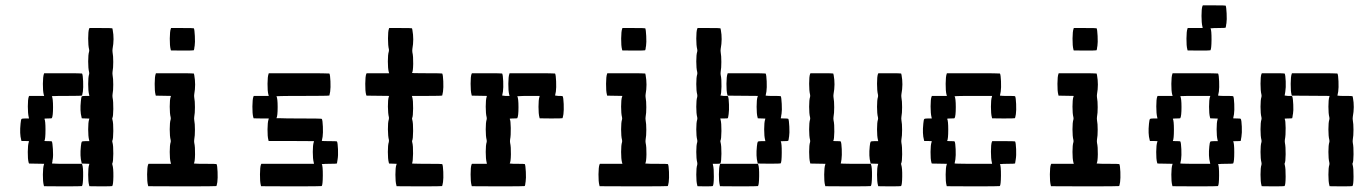

<svg xmlns="http://www.w3.org/2000/svg" viewBox="-20 -653 5026 707"><path d="M141.6 -380.4 142.6 -383.3H212.4Q281.2 -383.3 282.2 -382.3Q285.2 -377.4 286.1 -353.5Q287.1 -329.6 285.2 -315.9Q282.7 -302.2 282.2 -301.3Q280.8 -299.8 226.1 -299.8Q219.7 -299.8 213.4 -299.8Q207 -299.8 201.7 -299.8Q196.3 -299.8 191.4 -299.6Q186.5 -299.3 182.9 -299.3Q179.2 -299.3 176.3 -299.3Q173.3 -299.3 171.9 -298.8H170.9Q175.3 -291 175.3 -258.8Q175.3 -225.6 170.9 -217.8Q169.9 -216.8 156.7 -216.8Q143.6 -216.8 143.6 -215.3Q147.5 -208.5 147.5 -175.8Q147.5 -141.1 143.6 -134.3Q142.6 -133.3 156.7 -133.3Q169.9 -133.3 170.9 -132.3Q173.3 -127.9 174.8 -103.8Q176.3 -79.6 174.3 -67.4Q173.8 -66.4 173.3 -62.5Q172.9 -58.6 172.9 -57.6Q171.9 -51.8 171.4 -51.3L173.8 -50.8Q176.3 -50.8 181.4 -50.5Q186.5 -50.3 192.9 -50Q199.2 -49.8 208 -49.8Q216.8 -49.8 226.1 -49.8H281.7L282.7 -46.9Q286.6 -37.1 286.1 -4.4Q285.6 28.3 281.7 32.2Q280.8 33.2 211.4 33.2L142.1 32.7L141.1 28.8Q137.7 16.1 137.9 -10.3Q138.2 -36.6 141.6 -46.4L142.6 -49.8L114.7 -50.3L86.9 -50.8L85.4 -54.7Q82 -67.4 82.3 -93.5Q82.5 -119.6 85.9 -129.4L86.9 -133.3L73.2 -133.8H59.1L58.1 -137.7Q51.8 -160.2 55.7 -197.8Q57.1 -212.4 59.1 -214.6Q61 -216.8 73.2 -216.8H86.9L85.9 -221.2Q82.5 -234.9 82.5 -261.2Q82.5 -287.6 85.9 -296.9L87.4 -299.8H114.7H142.6L141.1 -304.7Q137.7 -317.9 137.9 -344.5Q138.2 -371.1 141.6 -380.4ZM308.1 -546.9 309.6 -549.8H351.1Q392.6 -549.8 393.6 -548.8Q394 -548.3 395 -543Q401.4 -509.3 394.5 -473.1Q393.6 -466.3 394.5 -460.4Q397 -447.8 397 -425Q397 -402.3 394.5 -389.6Q393.6 -383.3 394.5 -377Q397 -364.3 397 -341.3Q397 -318.4 394.5 -306.2Q393.6 -299.8 394.5 -293.9Q397.5 -279.8 397.2 -251.7Q397 -223.6 393.6 -218.3Q393.1 -217.8 393.3 -216.1Q393.6 -214.4 394 -212.4Q397.5 -200.7 397.2 -170.7Q397 -140.6 393.6 -134.8Q393.1 -134.3 393.3 -132.6Q393.6 -130.9 394 -128.9Q397.5 -117.2 397.2 -87.2Q397 -57.1 393.6 -51.3Q392.6 -50.3 394 -45.9Q397.9 -33.7 397.5 -2.7Q397 28.3 393.1 32.2Q392.1 33.2 350.6 33.2L309.1 32.7L308.1 28.8Q304.7 16.6 304.7 -9.8Q304.7 -36.1 308.1 -45.9L309.1 -49.8L295.4 -50.3L281.2 -50.8L280.3 -54.7Q273.9 -77.1 277.8 -114.3Q279.3 -128.9 281.2 -131.1Q283.2 -133.3 295.4 -133.3H309.1L308.1 -137.7Q304.7 -150.9 304.7 -176.8Q304.7 -202.6 308.1 -212.9L309.1 -216.3L295.4 -216.8L281.2 -217.3L280.3 -221.2Q273.9 -243.7 277.8 -281.2Q279.3 -295.9 281.2 -297.9Q283.2 -299.8 295.4 -299.8H309.1L308.1 -304.7Q304.7 -317.9 304.7 -343.5Q304.7 -369.1 308.1 -379.4Q309.1 -383.3 308.1 -387.7Q304.7 -400.9 304.7 -426.8Q304.7 -452.6 308.1 -462.9Q309.1 -466.8 308.1 -471.2Q304.7 -484.9 304.7 -511.2Q304.7 -537.6 308.1 -546.9Z M553.2 -380.4 554.2 -383.3H624Q692.9 -383.3 693.8 -382.3Q694.3 -381.8 695.3 -376.5Q701.7 -341.3 695.3 -306.2Q694.3 -299.8 695.3 -293.9Q697.8 -281.2 697.8 -258.3Q697.8 -235.4 695.3 -223.1Q694.3 -216.8 695.3 -210.4Q697.8 -197.8 697.8 -175Q697.8 -152.3 695.3 -139.6Q694.3 -133.3 695.3 -127Q698.7 -112.3 698.2 -84.5Q697.8 -56.6 693.8 -51.3L695.8 -50.8Q697.8 -50.8 701.7 -50.5Q705.6 -50.3 710.4 -50Q715.3 -49.8 721.9 -49.8Q728.5 -49.8 734.9 -49.8Q776.4 -49.8 777.3 -48.8Q780.3 -43.9 781.2 -20Q782.2 3.9 780.3 17.6Q777.8 31.2 776.9 32.2Q775.9 33.2 650.9 33.2L525.9 32.7L524.9 28.8Q521.5 16.1 521.7 -11Q522 -38.1 525.4 -46.9L526.9 -49.8H568.4H609.9L608.4 -54.7Q605 -67.9 605 -93.5Q605 -119.1 608.4 -129.4Q609.4 -133.3 608.4 -137.7Q605 -150.9 605 -176.8Q605 -202.6 608.4 -212.9Q609.4 -216.8 608.4 -221.2Q605 -234.4 605 -260.3Q605 -286.1 608.4 -296.4L609.9 -299.8L582 -300.3L553.7 -300.8L552.7 -304.7Q549.3 -317.4 549.6 -344.5Q549.8 -371.6 553.2 -380.4ZM608.9 -546.9 609.9 -549.8H651.4Q692.9 -549.8 693.8 -548.8Q696.3 -544.4 697.5 -520.3Q698.7 -496.1 696.8 -483.9Q696.3 -482.4 695.8 -478.8Q695.3 -475.1 695.3 -474.1Q694.3 -468.8 693.4 -467.8Q692.4 -466.8 650.9 -466.8L609.4 -467.3L608.4 -471.2Q605 -483.9 605.2 -511Q605.5 -538.1 608.9 -546.9Z M968.8 -380.4 969.7 -383.3H1081.1Q1191.9 -383.3 1192.9 -382.3Q1195.8 -377.4 1196.8 -353.5Q1197.8 -329.6 1195.8 -315.9Q1193.4 -302.2 1192.9 -301.3Q1191.4 -299.8 1094.7 -299.8Q1079.1 -299.8 1064.2 -299.8Q1049.3 -299.8 1037.4 -299.6Q1025.4 -299.3 1016.4 -299.3Q1007.3 -299.3 1002.9 -298.8H998Q1002.4 -291 1002.4 -258.8Q1002.4 -225.6 998 -217.8H1008.8Q1020 -217.3 1039.3 -217Q1058.6 -216.8 1081.1 -216.8Q1163.6 -216.8 1165 -215.3Q1168 -210.4 1168.9 -186.8Q1169.9 -163.1 1168 -149.4Q1165.5 -135.3 1165 -134.3L1168.5 -133.8Q1171.9 -133.8 1178.2 -133.5Q1184.6 -133.3 1191.9 -133.3Q1219.7 -133.3 1220.7 -132.3Q1223.6 -127.4 1224.6 -103.5Q1225.6 -79.6 1223.1 -65.9Q1222.7 -63.5 1222.4 -61.5Q1222.2 -59.6 1221.9 -58.3Q1221.7 -57.1 1221.4 -55.9Q1221.2 -54.7 1221.2 -54Q1221.2 -53.2 1221.2 -52.7Q1221.2 -52.2 1220.7 -51.8V-51.3Q1219.2 -49.8 1191.9 -49.8Q1184.6 -49.8 1178.2 -49.6Q1171.9 -49.3 1168.5 -48.8H1165Q1168.9 -42 1168.7 -6.8Q1168.5 28.3 1164.6 32.2Q1163.6 33.2 1052.7 33.2L941.4 32.7L940.4 28.8Q937 16.1 937.3 -11Q937.5 -38.1 940.9 -46.9L942.4 -49.8H1039.1H1136.2L1135.3 -54.7Q1131.8 -67.9 1131.8 -93.5Q1131.8 -119.1 1135.3 -129.4L1136.2 -133.3L1052.7 -133.8H969.2L968.3 -137.7Q964.8 -150.4 965.1 -176.8Q965.3 -203.1 968.8 -212.9L969.7 -216.8H941.9L914.1 -217.3L912.6 -221.2Q909.2 -233.9 909.4 -261Q909.7 -288.1 913.1 -296.9L914.6 -299.8H941.9H969.7L968.3 -304.7Q964.8 -317.9 965.1 -344.5Q965.3 -371.1 968.8 -380.4Z M1412.1 -546.9 1413.1 -549.8H1455.1Q1496.1 -549.8 1497.1 -548.8Q1497.6 -548.3 1498.5 -543Q1504.9 -507.8 1498.5 -473.1Q1497.6 -466.3 1498.5 -460.4Q1502 -445.8 1501.5 -417.7Q1501 -389.6 1497.1 -384.3L1504.4 -383.8Q1511.2 -383.8 1523.9 -383.5Q1536.6 -383.3 1551.8 -383.3Q1607.4 -383.3 1608.4 -382.3Q1611.3 -377.4 1612.3 -353.5Q1613.3 -329.6 1611.3 -315.9Q1608.9 -302.2 1608.4 -301.3Q1606.9 -299.8 1552.2 -299.8H1496.6L1498 -295.4Q1501.5 -283.7 1501.2 -253.9Q1501 -224.1 1497.6 -218.3Q1497.1 -217.8 1497.3 -216.1Q1497.6 -214.4 1498 -212.4Q1501.5 -200.7 1501.2 -170.7Q1501 -140.6 1497.6 -134.8Q1497.1 -134.3 1497.3 -132.6Q1497.6 -130.9 1498 -128.9Q1501.5 -116.7 1501 -86.9Q1500.5 -57.1 1497.1 -51.3Q1496.6 -50.8 1503.7 -50.5Q1510.7 -50.3 1524.2 -50Q1537.6 -49.8 1551.8 -49.8Q1607.4 -49.8 1608.4 -48.8Q1611.3 -43.9 1612.3 -20Q1613.3 3.9 1611.3 17.6Q1608.9 31.2 1607.9 32.2Q1606.9 33.2 1523.4 33.2L1440.4 32.7L1439.5 28.8Q1436 16.6 1436 -9.8Q1436 -36.1 1439.5 -45.9L1440.9 -49.8L1426.8 -50.3L1412.6 -50.8L1411.6 -54.7Q1408.2 -67.4 1408.2 -93.5Q1408.2 -119.6 1411.6 -129.4Q1412.6 -134.3 1412.1 -137.7Q1408.7 -150.9 1408.4 -176.8Q1408.2 -202.6 1411.6 -212.9Q1412.6 -217.8 1412.1 -221.2Q1408.7 -234.4 1408.4 -260.3Q1408.2 -286.1 1411.6 -296.4L1413.1 -299.8L1371.1 -300.3L1329.6 -300.8L1328.1 -304.7Q1324.7 -317.4 1325 -344.5Q1325.2 -371.6 1328.6 -380.4L1330.1 -383.3H1371.6H1413.1L1411.6 -387.7Q1408.2 -400.9 1408.2 -426.8Q1408.2 -452.6 1411.6 -462.9Q1412.6 -467.8 1412.1 -471.2Q1408.7 -484.9 1408.7 -511.2Q1408.7 -537.6 1412.1 -546.9Z M1716.3 -380.4 1717.8 -383.3H1772.9Q1828.1 -383.3 1829.1 -382.3Q1832 -377.4 1833 -353.5Q1834 -329.6 1832 -315.9Q1829.6 -302.2 1829.1 -301.3L1840.8 -299.8H1842.3H1856.4L1855 -304.7Q1851.6 -317.9 1851.8 -344.5Q1852.1 -371.1 1855.5 -380.4L1856.4 -383.3H1939.9Q2022.9 -383.3 2023.9 -382.3Q2026.9 -377.4 2027.8 -353.5Q2028.8 -329.6 2026.9 -315.9Q2024.4 -302.2 2023.9 -301.3L2035.6 -299.8H2037.1Q2050.8 -299.8 2051.8 -298.8Q2054.7 -293.9 2055.7 -270Q2056.6 -246.1 2054.7 -232.4Q2052.2 -218.8 2051.3 -217.8Q2050.3 -216.8 2008.8 -216.8L1967.3 -217.3L1966.3 -221.2Q1962.9 -233.4 1962.9 -259.8Q1962.9 -286.1 1966.3 -295.9L1967.3 -299.8H1925.8Q1914.6 -299.8 1905 -299.6Q1895.5 -299.3 1890.1 -298.8H1884.8Q1889.2 -291 1889.2 -258.3Q1889.2 -225.6 1884.8 -217.8Q1883.8 -216.8 1870.1 -216.8Q1856.9 -216.8 1856.9 -215.3Q1860.4 -210 1860.8 -181.9Q1861.3 -153.8 1858.4 -139.6Q1857.4 -133.3 1858.4 -127Q1861.8 -112.3 1861.3 -84.5Q1860.8 -56.6 1856.9 -51.3L1858.4 -50.8Q1859.4 -50.8 1862.1 -50.5Q1864.7 -50.3 1867.9 -50Q1871.1 -49.8 1875.5 -49.8Q1879.9 -49.8 1884.3 -49.8Q1911.6 -49.8 1912.6 -48.8Q1915 -44.4 1916.3 -20.3Q1917.5 3.9 1915.5 16.1Q1915 17.6 1914.6 21.2Q1914.1 24.9 1914.1 25.9Q1913.1 31.2 1912.1 32.2Q1911.1 33.2 1814 33.2L1717.3 32.7L1716.3 28.8Q1712.9 16.6 1712.9 -10.7Q1712.9 -38.1 1716.3 -46.9L1717.8 -49.8H1745.1H1772.9L1772 -54.7Q1768.6 -67.9 1768.6 -93.5Q1768.6 -119.1 1772 -129.4Q1772.9 -133.3 1772 -137.7Q1768.6 -150.9 1768.6 -176.8Q1768.6 -202.6 1772 -212.9Q1772.9 -216.8 1772 -221.2Q1768.6 -234.4 1768.6 -260.3Q1768.6 -286.1 1772 -296.4L1772.9 -299.8L1745.1 -300.3L1717.3 -300.8L1716.3 -304.7Q1712.9 -317.4 1712.9 -344.5Q1712.9 -371.6 1716.3 -380.4Z M2215.3 -380.4 2216.3 -383.3H2286.1Q2355 -383.3 2356 -382.3Q2356.4 -381.8 2357.4 -376.5Q2363.8 -341.3 2357.4 -306.2Q2356.4 -299.8 2357.4 -293.9Q2359.9 -281.2 2359.9 -258.3Q2359.9 -235.4 2357.4 -223.1Q2356.4 -216.8 2357.4 -210.4Q2359.9 -197.8 2359.9 -175Q2359.9 -152.3 2357.4 -139.6Q2356.4 -133.3 2357.4 -127Q2360.8 -112.3 2360.4 -84.5Q2359.9 -56.6 2356 -51.3L2357.9 -50.8Q2359.9 -50.8 2363.8 -50.5Q2367.7 -50.3 2372.6 -50Q2377.4 -49.8 2384 -49.8Q2390.6 -49.8 2397 -49.8Q2438.5 -49.8 2439.5 -48.8Q2442.4 -43.9 2443.4 -20Q2444.3 3.9 2442.4 17.6Q2439.9 31.2 2439 32.2Q2438 33.2 2313 33.2L2188 32.7L2187 28.8Q2183.6 16.1 2183.8 -11Q2184.1 -38.1 2187.5 -46.9L2189 -49.8H2230.5H2272L2270.5 -54.7Q2267.1 -67.9 2267.1 -93.5Q2267.1 -119.1 2270.5 -129.4Q2271.5 -133.3 2270.5 -137.7Q2267.1 -150.9 2267.1 -176.8Q2267.1 -202.6 2270.5 -212.9Q2271.5 -216.8 2270.5 -221.2Q2267.1 -234.4 2267.1 -260.3Q2267.1 -286.1 2270.5 -296.4L2272 -299.8L2244.1 -300.3L2215.8 -300.8L2214.8 -304.7Q2211.4 -317.4 2211.7 -344.5Q2211.9 -371.6 2215.3 -380.4ZM2271 -546.9 2272 -549.8H2313.5Q2355 -549.8 2356 -548.8Q2358.4 -544.4 2359.6 -520.3Q2360.8 -496.1 2358.9 -483.9Q2358.4 -482.4 2357.9 -478.8Q2357.4 -475.1 2357.4 -474.1Q2356.4 -468.8 2355.5 -467.8Q2354.5 -466.8 2313 -466.8L2271.5 -467.3L2270.5 -471.2Q2267.1 -483.9 2267.3 -511Q2267.6 -538.1 2271 -546.9Z M2630.9 -46.9 2631.8 -49.8H2701.7H2771L2772 -46.9Q2775.9 -37.1 2775.4 -4.4Q2774.9 28.3 2771 32.2Q2770 33.2 2700.7 33.2L2631.3 32.7L2630.4 28.8Q2627 16.1 2627.2 -11Q2627.4 -38.1 2630.9 -46.9ZM2658.7 -380.4 2659.7 -383.3H2729Q2798.3 -383.3 2799.3 -382.3Q2802.2 -377.4 2803.2 -353.5Q2804.2 -329.6 2802.2 -315.9Q2799.8 -302.2 2799.3 -301.3L2800.8 -300.8Q2801.8 -300.8 2804.2 -300.5Q2806.6 -300.3 2810.1 -300Q2813.5 -299.8 2817.6 -299.8Q2821.8 -299.8 2826.2 -299.8Q2854 -299.8 2855 -298.8Q2857.4 -294.4 2858.6 -270.3Q2859.9 -246.1 2857.9 -233.9Q2857.4 -232.9 2856.9 -229.2Q2856.4 -225.6 2856.4 -224.6Q2855.5 -218.3 2855 -217.8Q2854 -216.8 2868.2 -216.8Q2881.3 -216.8 2882.8 -215.3Q2885.3 -210.9 2886.5 -186.8Q2887.7 -162.6 2885.7 -150.4Q2885.3 -149.4 2884.8 -145.5Q2884.3 -141.6 2884.3 -141.1Q2883.3 -135.3 2882.8 -134.8Q2881.3 -133.3 2868.2 -133.3Q2854 -133.3 2855 -132.3Q2858.9 -125.5 2858.6 -90.3Q2858.4 -55.2 2854.5 -51.3Q2853.5 -50.3 2812 -50.3L2770.5 -50.8L2769.5 -54.7Q2763.2 -77.1 2767.1 -114.3Q2768.6 -128.9 2770.5 -131.1Q2772.5 -133.3 2784.7 -133.3H2798.3L2797.4 -137.7Q2793.9 -150.9 2793.9 -176.8Q2793.9 -202.6 2797.4 -212.9L2798.3 -216.3L2784.7 -216.8L2770.5 -217.3L2769.5 -221.2Q2766.1 -233.4 2766.1 -259.8Q2766.1 -286.1 2769.5 -296.4L2771 -299.8L2714.8 -300.3L2659.2 -300.8L2658.2 -304.7Q2654.8 -317.4 2655 -344.5Q2655.3 -371.6 2658.7 -380.4ZM2547.4 -546.9 2548.8 -549.8H2590.3Q2631.8 -549.8 2632.8 -548.8Q2633.3 -548.3 2634.3 -543Q2640.6 -509.3 2633.8 -473.1Q2632.8 -466.3 2633.8 -460.4Q2636.2 -447.8 2636.2 -425Q2636.2 -402.3 2633.8 -389.6Q2632.8 -383.3 2633.8 -377Q2637.2 -362.3 2636.7 -334.5Q2636.2 -306.6 2632.8 -301.3L2644.5 -299.8H2646Q2647.5 -299.8 2650.4 -299.8Q2657.2 -299.8 2658.7 -299.6Q2660.2 -299.3 2661.1 -296.9Q2663.6 -290.5 2664.3 -268.3Q2665 -246.1 2663.1 -232.9Q2661.1 -219.2 2660.2 -217.8Q2659.2 -216.8 2646 -216.8H2632.3L2633.3 -212.4Q2636.7 -200.7 2636.5 -170.7Q2636.2 -140.6 2632.8 -134.8Q2632.3 -134.3 2632.6 -132.6Q2632.8 -130.9 2633.3 -128.9Q2636.7 -116.7 2636.5 -86.9Q2636.2 -57.1 2632.8 -51.3Q2631.3 -49.8 2618.2 -49.8H2604.5L2605.5 -45.4Q2608.9 -32.7 2608.6 -2.2Q2608.4 28.3 2604.5 32.2Q2603.5 33.2 2575.7 33.2L2548.3 32.7L2547.4 28.8Q2543.9 16.6 2543.9 -9.8Q2543.9 -36.1 2547.4 -45.9Q2548.3 -49.8 2547.4 -54.7Q2543.9 -67.9 2543.9 -93.5Q2543.9 -119.1 2547.4 -129.4Q2548.3 -133.3 2547.4 -137.7Q2543.9 -150.9 2543.9 -176.8Q2543.9 -202.6 2547.4 -212.9Q2548.3 -216.8 2547.4 -221.2Q2543.9 -234.4 2543.9 -260Q2543.9 -285.6 2547.4 -295.9Q2548.3 -299.8 2547.4 -304.7Q2543.9 -317.9 2543.9 -343.5Q2543.9 -369.1 2547.4 -379.4Q2548.3 -383.3 2547.4 -387.7Q2543.9 -400.9 2543.9 -426.8Q2543.9 -452.6 2547.4 -462.9Q2548.3 -466.8 2547.4 -471.2Q2543.9 -484.9 2543.9 -511.2Q2543.9 -537.6 2547.4 -546.9Z M3212.9 -380.4 3214.4 -383.3H3255.9Q3297.4 -383.3 3298.3 -382.3Q3298.8 -381.8 3299.8 -376.5Q3306.2 -342.8 3299.3 -306.2Q3298.3 -299.8 3299.3 -293.9Q3301.8 -281.2 3301.8 -258.3Q3301.8 -235.4 3299.3 -223.1Q3298.3 -216.8 3299.3 -210.4Q3301.8 -197.8 3301.8 -175Q3301.8 -152.3 3299.3 -139.6Q3298.3 -133.3 3299.3 -127Q3302.2 -112.8 3302 -84.7Q3301.8 -56.6 3298.3 -51.3Q3297.4 -50.3 3298.8 -45.9Q3302.7 -33.7 3302.2 -2.7Q3301.8 28.3 3297.9 32.2Q3296.9 33.2 3255.4 33.2L3213.9 32.7L3212.9 28.8Q3209.5 16.6 3209.5 -9.8Q3209.5 -36.1 3212.9 -45.9L3213.9 -49.8L3200.2 -50.3L3186 -50.8L3185.1 -54.7Q3178.7 -77.1 3182.6 -114.3Q3184.1 -128.9 3186 -131.1Q3188 -133.3 3200.2 -133.3H3213.9L3212.9 -137.7Q3209.5 -150.9 3209.5 -176.8Q3209.5 -202.6 3212.9 -212.9Q3213.9 -216.8 3212.9 -221.2Q3209.5 -234.4 3209.5 -260Q3209.5 -285.6 3212.9 -295.9Q3213.9 -299.8 3212.9 -304.7Q3209.5 -318.4 3209.5 -344.7Q3209.5 -371.1 3212.9 -380.4ZM2962.9 -380.4 2964.4 -383.3H3005.9Q3047.4 -383.3 3048.3 -382.3Q3048.8 -381.8 3049.8 -376.5Q3056.2 -342.8 3049.3 -306.2Q3048.3 -299.8 3049.3 -293.9Q3051.8 -281.2 3051.8 -258.3Q3051.8 -235.4 3049.3 -223.1Q3048.3 -216.8 3049.3 -210.4Q3052.7 -195.8 3052.2 -167.7Q3051.8 -139.6 3048.3 -134.3Q3047.4 -133.3 3061.5 -133.3Q3074.7 -133.3 3075.7 -132.3Q3078.6 -127.4 3079.6 -103.8Q3080.6 -80.1 3078.6 -65.9Q3076.7 -52.7 3075.7 -51.3Q3075.2 -50.8 3082.5 -50.5Q3089.8 -50.3 3103.3 -50Q3116.7 -49.8 3130.9 -49.8H3186.5L3187.5 -46.9Q3191.4 -37.1 3190.9 -4.4Q3190.4 28.3 3186.5 32.2Q3185.5 33.2 3102.5 33.2L3019 32.7L3018.1 28.8Q3014.6 16.1 3014.9 -10.3Q3015.1 -36.6 3018.6 -46.4L3019.5 -49.8L2991.7 -50.3L2963.9 -50.8L2962.9 -54.7Q2959.5 -67.4 2959.5 -93.5Q2959.5 -119.6 2962.9 -129.4Q2963.9 -133.3 2962.9 -137.7Q2959.5 -150.9 2959.5 -176.8Q2959.5 -202.6 2962.9 -212.9Q2963.9 -216.8 2962.9 -221.2Q2959.5 -234.4 2959.5 -260Q2959.5 -285.6 2962.9 -295.9Q2963.9 -299.8 2962.9 -304.7Q2959.5 -318.4 2959.5 -344.7Q2959.5 -371.1 2962.9 -380.4Z M3465.8 -380.4 3466.8 -383.3H3564Q3661.1 -383.3 3662.1 -382.3Q3665 -377.4 3666 -353.5Q3667 -329.6 3665 -315.9Q3662.6 -302.2 3662.1 -301.3L3663.1 -300.8Q3664.6 -300.8 3667 -300.5Q3669.4 -300.3 3672.9 -300Q3676.3 -299.8 3680.4 -299.8Q3684.6 -299.8 3689 -299.8Q3716.8 -299.8 3717.8 -298.8Q3720.7 -293.9 3721.7 -270Q3722.7 -246.1 3720.7 -232.4Q3718.3 -218.8 3717.3 -217.8Q3716.3 -216.8 3674.8 -216.8L3633.3 -217.3L3632.3 -221.2Q3628.9 -233.4 3628.9 -259.8Q3628.9 -286.1 3632.3 -295.9L3633.3 -299.8H3564Q3552.7 -299.8 3542.2 -299.8Q3531.7 -299.8 3523.2 -299.6Q3514.6 -299.3 3508.3 -299.3Q3502 -299.3 3498.5 -298.8H3495.1Q3499.5 -291 3499.5 -258.8Q3499.5 -225.6 3495.1 -217.8Q3494.1 -216.8 3481 -216.8Q3467.8 -216.8 3467.8 -215.3Q3471.7 -208.5 3471.7 -175.8Q3471.7 -141.1 3467.8 -134.3Q3466.8 -133.3 3481 -133.3Q3494.1 -133.3 3495.1 -132.3Q3498 -127.4 3499 -103.5Q3500 -79.6 3498 -65.9Q3495.6 -52.2 3495.1 -51.3Q3494.6 -50.8 3503.7 -50.5Q3512.7 -50.3 3529.5 -50Q3546.4 -49.8 3564 -49.8H3633.3L3632.3 -54.7Q3628.9 -68.4 3628.9 -94.7Q3628.9 -121.1 3632.3 -130.4L3633.8 -133.3H3675.3Q3716.8 -133.3 3717.8 -132.3Q3720.7 -127.4 3721.7 -103.5Q3722.7 -79.6 3720.2 -65.9Q3719.7 -63.5 3719.5 -61.5Q3719.2 -59.6 3719 -58.3Q3718.8 -57.1 3718.5 -55.9Q3718.3 -54.7 3718.3 -54Q3718.3 -53.2 3718.3 -52.7Q3718.3 -52.2 3717.8 -51.8V-51.3Q3716.3 -49.8 3689 -49.8Q3681.6 -49.8 3675.3 -49.6Q3668.9 -49.3 3665.5 -48.8H3662.1Q3666 -42 3665.8 -6.8Q3665.5 28.3 3661.6 32.2Q3660.6 33.2 3563.5 33.2L3466.3 32.7L3465.3 28.8Q3461.9 16.1 3462.2 -10.3Q3462.4 -36.6 3465.8 -46.4L3466.8 -49.8L3439 -50.3L3411.1 -50.8L3409.7 -54.7Q3406.2 -67.4 3406.5 -93.5Q3406.7 -119.6 3410.2 -129.4L3411.1 -133.3L3397.5 -133.8H3383.3L3382.3 -137.7Q3376 -160.2 3379.9 -197.8Q3381.3 -212.4 3383.3 -214.6Q3385.3 -216.8 3397.5 -216.8H3411.1L3410.2 -221.2Q3406.7 -234.9 3406.7 -261.2Q3406.7 -287.6 3410.2 -296.9L3411.6 -299.8H3439H3466.8L3465.3 -304.7Q3461.9 -317.9 3462.2 -344.5Q3462.4 -371.1 3465.8 -380.4Z M3877.4 -380.4 3878.4 -383.3H3948.2Q4017.1 -383.3 4018.1 -382.3Q4018.6 -381.8 4019.5 -376.5Q4025.9 -341.3 4019.5 -306.2Q4018.6 -299.8 4019.5 -293.9Q4022 -281.2 4022 -258.3Q4022 -235.4 4019.5 -223.1Q4018.6 -216.8 4019.5 -210.4Q4022 -197.8 4022 -175Q4022 -152.3 4019.5 -139.6Q4018.6 -133.3 4019.5 -127Q4022.9 -112.3 4022.5 -84.5Q4022 -56.6 4018.1 -51.3L4020 -50.8Q4022 -50.8 4025.9 -50.5Q4029.8 -50.3 4034.7 -50Q4039.6 -49.8 4046.1 -49.8Q4052.7 -49.8 4059.1 -49.8Q4100.6 -49.8 4101.6 -48.8Q4104.5 -43.9 4105.5 -20Q4106.4 3.9 4104.5 17.6Q4102.1 31.2 4101.1 32.2Q4100.1 33.2 3975.1 33.2L3850.1 32.7L3849.1 28.8Q3845.7 16.1 3845.9 -11Q3846.2 -38.1 3849.6 -46.9L3851.1 -49.8H3892.6H3934.1L3932.6 -54.7Q3929.2 -67.9 3929.2 -93.5Q3929.2 -119.1 3932.6 -129.4Q3933.6 -133.3 3932.6 -137.7Q3929.2 -150.9 3929.2 -176.8Q3929.2 -202.6 3932.6 -212.9Q3933.6 -216.8 3932.6 -221.2Q3929.2 -234.4 3929.2 -260.3Q3929.2 -286.1 3932.6 -296.4L3934.1 -299.8L3906.2 -300.3L3877.9 -300.8L3877 -304.7Q3873.5 -317.4 3873.8 -344.5Q3874 -371.6 3877.4 -380.4ZM3933.1 -546.9 3934.1 -549.8H3975.6Q4017.1 -549.8 4018.1 -548.8Q4020.5 -544.4 4021.7 -520.3Q4022.9 -496.1 4021 -483.9Q4020.5 -482.4 4020 -478.8Q4019.5 -475.1 4019.5 -474.1Q4018.6 -468.8 4017.6 -467.8Q4016.6 -466.8 3975.1 -466.8L3933.6 -467.3L3932.6 -471.2Q3929.2 -483.9 3929.4 -511Q3929.7 -538.1 3933.1 -546.9Z M4296.9 -380.4 4297.9 -383.3H4381.3Q4464.4 -383.3 4465.3 -382.3Q4468.3 -377.4 4469.2 -353.5Q4470.2 -329.6 4468.3 -315.9Q4465.8 -302.2 4465.3 -301.3L4466.8 -300.8Q4467.8 -300.8 4470.2 -300.5Q4472.7 -300.3 4476.1 -300Q4479.5 -299.8 4483.6 -299.8Q4487.8 -299.8 4492.2 -299.8Q4520 -299.8 4521 -298.8Q4523.9 -293.9 4524.9 -270Q4525.9 -246.1 4523.9 -232.4Q4521.5 -218.8 4521 -217.8Q4520 -216.8 4534.2 -216.8Q4547.4 -216.8 4548.8 -215.3Q4551.8 -210.4 4552.7 -186.8Q4553.7 -163.1 4551.3 -149.4Q4550.3 -144.5 4549.8 -140.9Q4549.3 -137.2 4549.1 -136Q4548.8 -134.8 4548.8 -134.3Q4547.9 -133.3 4534.2 -133.3Q4520 -133.3 4521 -132.3Q4524.9 -125.5 4524.9 -92.3Q4524.9 -58.1 4521 -51.3Q4519.5 -49.8 4492.2 -49.8Q4484.9 -49.8 4478.5 -49.6Q4472.2 -49.3 4468.8 -48.8H4465.3Q4469.2 -42 4469 -6.8Q4468.8 28.3 4464.8 32.2Q4463.9 33.2 4380.9 33.2L4297.4 32.7L4296.4 28.8Q4293 16.1 4293.2 -10.3Q4293.5 -36.6 4296.9 -46.4L4297.9 -49.8L4270 -50.3L4242.2 -50.8L4240.7 -54.7Q4237.3 -67.4 4237.5 -93.5Q4237.8 -119.6 4241.2 -129.4L4242.2 -133.3L4228.5 -133.8H4214.4L4213.4 -137.7Q4207 -160.2 4210.9 -197.8Q4212.4 -212.4 4214.4 -214.6Q4216.3 -216.8 4228.5 -216.8H4242.2L4241.2 -221.2Q4237.8 -234.9 4237.8 -261.2Q4237.8 -287.6 4241.2 -296.9L4242.7 -299.8H4270H4297.9L4296.4 -304.7Q4293 -317.9 4293.2 -344.5Q4293.5 -371.1 4296.9 -380.4ZM4435.5 -296.4 4437 -299.8H4381.3Q4375 -299.8 4368.7 -299.8Q4362.3 -299.8 4356.9 -299.8Q4351.6 -299.8 4346.7 -299.6Q4341.8 -299.3 4338.1 -299.3Q4334.5 -299.3 4331.5 -299.3Q4328.6 -299.3 4327.1 -298.8H4326.2Q4330.6 -291 4330.6 -258.8Q4330.6 -225.6 4326.2 -217.8Q4325.2 -216.8 4312 -216.8Q4298.8 -216.8 4298.8 -215.3Q4302.7 -208.5 4302.7 -175.8Q4302.7 -141.1 4298.8 -134.3Q4297.9 -133.3 4312 -133.3Q4325.2 -133.3 4326.2 -132.3Q4329.1 -127.4 4330.1 -103.5Q4331.1 -79.6 4329.1 -65.9Q4326.7 -52.2 4326.2 -51.3Q4325.7 -50.8 4333 -50.5Q4340.3 -50.3 4353.8 -50Q4367.2 -49.8 4381.3 -49.8H4436.5L4435.5 -54.7Q4429.2 -77.6 4433.1 -114.3Q4434.6 -128.9 4436.5 -131.1Q4438.5 -133.3 4450.7 -133.3H4464.4L4463.4 -137.7Q4460 -150.9 4460 -176.8Q4460 -202.6 4463.4 -212.9L4464.4 -216.3L4450.7 -216.8L4436.5 -217.3L4435.5 -221.2Q4432.1 -233.4 4432.1 -259.8Q4432.1 -286.1 4435.5 -296.4ZM4407.7 -630.4 4409.2 -633.3H4450.7Q4492.2 -633.3 4493.2 -632.3Q4495.6 -627.9 4496.8 -603.8Q4498 -579.6 4496.1 -567.4Q4495.6 -566.4 4495.1 -562.5Q4494.6 -558.6 4494.6 -557.6Q4493.7 -551.8 4493.2 -551.3Q4491.7 -549.8 4464.4 -549.8Q4457 -549.8 4450.7 -549.6Q4444.3 -549.3 4440.9 -548.8H4437.5Q4441.4 -542 4441.2 -506.8Q4440.9 -471.7 4437 -467.8Q4436 -466.8 4394.5 -466.8L4353 -467.3L4352.1 -471.2Q4348.6 -483.9 4348.9 -511Q4349.1 -538.1 4352.5 -546.9L4353.5 -549.8H4381.3H4408.7L4407.7 -554.7Q4404.3 -568.4 4404.3 -594.7Q4404.3 -621.1 4407.7 -630.4Z M4736.3 -380.4 4737.3 -383.3H4820.8Q4903.8 -383.3 4904.8 -382.3Q4907.7 -377.4 4908.7 -353.5Q4909.7 -329.6 4907.7 -315.9Q4905.3 -302.2 4904.8 -301.3L4905.8 -300.8Q4907.2 -300.8 4909.7 -300.5Q4912.1 -300.3 4915.5 -300Q4918.9 -299.8 4923.1 -299.8Q4927.2 -299.8 4931.6 -299.8Q4959.5 -299.8 4960.4 -298.8Q4960.9 -298.3 4961.9 -293Q4968.3 -259.3 4961.4 -223.1Q4960.4 -216.3 4961.4 -210.4Q4963.9 -197.8 4963.9 -175Q4963.9 -152.3 4961.4 -139.6Q4960.4 -133.3 4961.4 -127Q4964.4 -112.8 4964.1 -84.7Q4963.9 -56.6 4960.4 -51.3Q4959.5 -50.3 4960.9 -45.9Q4964.4 -33.2 4964.1 -2.4Q4963.9 28.3 4960 32.2Q4959 33.2 4917.5 33.2L4876 32.7L4875 28.8Q4871.6 16.6 4871.6 -9.8Q4871.6 -36.1 4875 -45.9Q4876 -49.8 4875 -54.7Q4871.6 -67.9 4871.6 -93.5Q4871.6 -119.1 4875 -129.4Q4876 -133.3 4875 -137.7Q4871.6 -150.9 4871.6 -176.8Q4871.6 -202.6 4875 -212.9Q4876 -216.8 4875 -221.2Q4871.6 -234.4 4871.6 -260.3Q4871.6 -286.1 4875 -296.4L4876 -299.8L4806.6 -300.3L4736.8 -300.8L4735.8 -304.7Q4732.4 -317.4 4732.7 -344.5Q4732.9 -371.6 4736.3 -380.4ZM4625 -380.4 4626.5 -383.3H4668Q4709.5 -383.3 4710.4 -382.3Q4713.4 -377.4 4714.4 -353.5Q4715.3 -329.6 4712.9 -315.9Q4712.4 -313.5 4712.2 -311.5Q4711.9 -309.6 4711.7 -308.3Q4711.4 -307.1 4711.2 -305.9Q4710.9 -304.7 4710.9 -304Q4710.9 -303.2 4710.9 -302.7Q4710.9 -302.2 4710.4 -301.8V-301.3L4722.2 -299.8H4723.6Q4725.1 -299.8 4728 -299.8Q4734.9 -299.8 4736.3 -299.6Q4737.8 -299.3 4738.8 -296.9Q4741.2 -290.5 4742.2 -267.6Q4743.2 -244.6 4741.2 -233.9Q4740.7 -232.9 4740.2 -229.2Q4739.7 -225.6 4739.7 -224.6Q4738.8 -218.3 4738.3 -217.8Q4737.3 -216.8 4723.6 -216.8Q4710.4 -216.8 4710.4 -215.3Q4713.9 -210 4714.1 -181.9Q4714.4 -153.8 4711.4 -139.6Q4710.4 -133.3 4711.4 -127Q4714.4 -112.8 4714.1 -84.7Q4713.9 -56.6 4710.4 -51.3Q4709.5 -50.3 4710.9 -45.9Q4714.4 -33.2 4714.1 -2.4Q4713.9 28.3 4710 32.2Q4709 33.2 4667.5 33.2L4626 32.7L4625 28.8Q4621.6 16.6 4621.6 -9.8Q4621.6 -36.1 4625 -45.9Q4626 -49.8 4625 -54.7Q4621.6 -67.9 4621.6 -93.5Q4621.6 -119.1 4625 -129.4Q4626 -133.3 4625 -137.7Q4621.6 -150.9 4621.6 -176.8Q4621.6 -202.6 4625 -212.9Q4626 -216.8 4625 -221.2Q4621.6 -234.4 4621.6 -260Q4621.6 -285.6 4625 -295.9Q4626 -299.8 4625 -304.7Q4621.6 -318.4 4621.6 -344.7Q4621.6 -371.1 4625 -380.4Z"/></svg>

Font: VT323
Style: Regular
Weight: 400
Monospace: yes
Version: Version 001.002